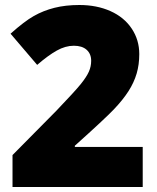

<svg xmlns="http://www.w3.org/2000/svg" viewBox="-20 -744 626 764"><path d="M547.9 0H29.8V-127L204.1 -303.2Q278.8 -381.3 301.8 -409.9Q324.7 -438.5 333.7 -459Q342.8 -479.5 342.8 -502Q342.8 -529.8 324.7 -545.9Q306.6 -562 273.9 -562Q240.2 -562 205.8 -542.7Q171.4 -523.4 127.9 -485.8L22 -609.9Q77.1 -659.2 114.7 -680.4Q152.3 -701.7 196.5 -712.9Q240.7 -724.1 295.9 -724.1Q365.2 -724.1 419.7 -699.7Q474.1 -675.3 504.2 -630.1Q534.2 -585 534.2 -528.8Q534.2 -486.8 523.7 -451.2Q513.2 -415.5 491.2 -381.1Q469.2 -346.7 432.9 -308.6Q396.5 -270.5 277.8 -164.1V-159.2H547.9Z"/></svg>

Font: Open Sans ExtBd
Style: Bold
Weight: 800
Foundry: Ascender Corporation
Version: Version 1.10